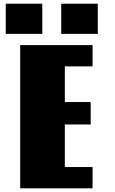

<svg xmlns="http://www.w3.org/2000/svg" viewBox="-20 -1024 625 1044"><path d="M483.4 -778.8V-663.1H332.5V-469.2H473.1V-347.2H332.5V-115.7H483.4V0H89.8V-778.8ZM210 -1003.9V-839.8H11.2V-1003.9ZM511.7 -1003.9V-839.8H313V-1003.9Z"/></svg>

Font: Coda Caption ExtraBold
Style: Regular
Weight: 800
Designer: vernon adams
Foundry: vernon adams
Version: Version 1.002